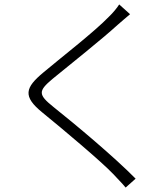

<svg xmlns="http://www.w3.org/2000/svg" viewBox="-20 -804 727 865"><path d="M171 -297C263 -222 436 -77 490 -20C507 -1 530 21 546 41L591 1C497 -95 319 -244 221 -322C151 -378 152 -394 216 -448C293 -511 440 -628 510 -692C523 -703 551 -728 566 -740L517 -784C508 -769 487 -744 472 -730C406 -661 248 -539 176 -478C93 -409 81 -370 171 -297Z"/></svg>

Font: GenEiGothic-pro-Light
Style: Regular
Weight: 300
Designer: Ryoko NISHIZUKA (kana & ideographs); Paul D. Hunt (Latin, Greek & Cyrillic); Wenlong ZHANG (bopomofo); Sandoll Communica
Foundry: Adobe Systems Incorporated; o_tamon
Version: Version 1.000.140830